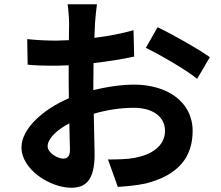

<svg xmlns="http://www.w3.org/2000/svg" viewBox="-20 -832 1040 903"><path d="M721 -704 666 -607C728 -577 859 -502 907 -461L967 -563C914 -601 798 -667 721 -704ZM306 -252 309 -128C309 -94 295 -86 277 -86C251 -86 204 -113 204 -144C204 -179 245 -220 306 -252ZM108 -648 110 -528C144 -524 183 -523 250 -523L303 -525V-441L304 -370C181 -317 81 -226 81 -139C81 -33 218 51 315 51C381 51 425 18 425 -106L421 -297C482 -315 547 -325 609 -325C696 -325 756 -285 756 -217C756 -144 692 -104 611 -89C576 -83 533 -82 488 -82L534 47C574 44 619 41 665 31C824 -9 886 -98 886 -216C886 -354 765 -434 611 -434C556 -434 487 -425 419 -408V-445L420 -535C485 -543 554 -553 611 -566L608 -690C556 -675 490 -662 424 -654L427 -725C429 -751 433 -794 436 -812H298C301 -794 305 -745 305 -724L304 -643L246 -641C210 -641 166 -642 108 -648Z"/></svg>

Font: Noto Sans CJK SC
Style: Bold
Weight: 700
Designer: Ryoko NISHIZUKA 西塚涼子 (kana, bopomofo & ideographs); Paul D. Hunt (Latin, Greek & Cyrillic); Sandoll Communications 산돌커뮤니
Foundry: Adobe
Version: Version 2.004;hotconv 1.0.118;makeotfexe 2.5.65603